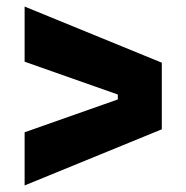

<svg xmlns="http://www.w3.org/2000/svg" viewBox="-20 -631 568 585"><path d="M55 -66V-228L339 -328V-343L55 -443V-611L473 -440V-237Z"/></svg>

Font: Bricolage Grotesque 24pt ExtraBold
Style: Regular
Weight: 800
Designer: Mathieu Triay
Foundry: Atelier Triay
Version: Version 1.001;gftools[0.9.33.dev8+g029e19f]